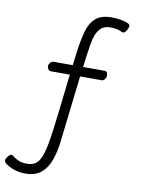

<svg xmlns="http://www.w3.org/2000/svg" viewBox="-186 -939 976 1309"><g transform="rotate(10 301.5 -284.5)"><path d="M82 291Q42 291 7.5 279.5Q-27 268 -48 253Q-69 238 -69 228Q-69 216 -55.5 198.5Q-42 181 -29 181Q-26 181 -13.5 191.5Q-1 202 22.5 212.5Q46 223 82 223Q119 223 142.5 206Q166 189 181.5 147.5Q197 106 209 32Q221 -42 234 -157L265 -426H135Q122 -426 115 -436Q108 -446 108 -456Q108 -469 118 -481Q128 -493 139 -493H273L285 -585Q296 -669 313 -731Q330 -793 368.5 -826.5Q407 -860 480 -860Q510 -860 539.5 -855Q569 -850 588 -842Q607 -834 607 -825Q607 -816 602 -803.5Q597 -791 589 -781.5Q581 -772 572 -772Q567 -772 545.5 -781.5Q524 -791 480 -791Q443 -791 420 -771.5Q397 -752 385 -720.5Q373 -689 367 -651.5Q361 -614 356 -578L345 -493H493Q516 -493 516 -463Q516 -451 507 -438.5Q498 -426 486 -426H336L282 38Q274 106 253.5 164Q233 222 192 256.5Q151 291 82 291Z"/></g></svg>

Font: Kite One
Style: Regular
Weight: 400
Designer: Eduardo Rodriguez Tunni
Foundry: Eduardo Rodriguez Tunni
Version: Version 1.002; ttfautohint (v1.8.4.7-5d5b);gftools[0.9.23]